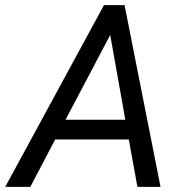

<svg xmlns="http://www.w3.org/2000/svg" viewBox="-60 -731 717 751"><path d="M443.8 -185.5H155.8L58.6 0H-39.6L346.7 -710.9H427.2L567.9 0H477.5ZM196.3 -262.7H430.2L371.1 -594.2Z"/></svg>

Font: RobotoDraft
Style: Italic
Weight: 400
Italic angle: -12°
Version: Version 2.001101; 2014